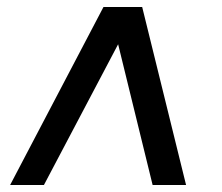

<svg xmlns="http://www.w3.org/2000/svg" viewBox="-20 -531 637 551"><path d="M9 0 277 -511H388L514 0H418L319 -404L106 0Z"/></svg>

Font: Chivo Medium Medium
Style: Italic
Weight: 500
Italic angle: -8.05°
Version: Version 2.002